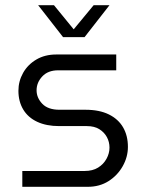

<svg xmlns="http://www.w3.org/2000/svg" viewBox="-20 -720 562 740"><path d="M66 0V-61H306Q337 -61 358 -74Q379 -87 390.5 -108Q402 -129 402 -151Q402 -173 392 -191.5Q382 -210 363 -222Q344 -234 315 -234H208Q159 -234 123.5 -250.5Q88 -267 69.5 -298Q51 -329 51 -370Q51 -407 69 -439Q87 -471 120 -490.5Q153 -510 197 -510H428V-449H204Q165 -449 143 -425.5Q121 -402 121 -372Q121 -343 143 -320Q165 -297 209 -297H309Q363 -297 399.5 -279Q436 -261 454.5 -229Q473 -197 473 -154Q473 -115 453 -79.5Q433 -44 398.5 -22Q364 0 318 0ZM223 -577 127 -700H188L264 -607L341 -700H402L306 -577Z"/></svg>

Font: MuseoModerno Thin Light
Style: Regular
Weight: 300
Version: Version 1.003